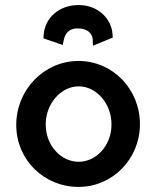

<svg xmlns="http://www.w3.org/2000/svg" viewBox="-20 -725 613 756"><path d="M151 -574 227 -548 231 -567C240 -611 273 -613 283 -613H288C325 -613 344 -592 345 -570L346 -545L424 -577L423 -591C419 -651 366 -705 291 -705H288C217 -705 158 -659 152 -589ZM290 -385C359 -385 419 -318 419 -235C419 -152 359 -88 290 -88C220 -88 160 -152 160 -235C160 -317 220 -385 290 -385ZM531 -236C531 -375 423 -485 289 -485C154 -485 44 -372 44 -233C44 -95 154 11 289 11C423 11 531 -99 531 -236Z"/></svg>

Font: Mint Spirit
Style: Bold
Weight: 700
Designer: HARENDAL Hirwen
Foundry: Arkandis Digital Foundry.
Version: Version 1.004;FFEdit